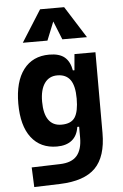

<svg xmlns="http://www.w3.org/2000/svg" viewBox="-65 -840 717 1118"><g transform="rotate(-5 293.0 -281.0)"><path d="M88.9 233.4 84 118.2 250 113.3Q318.4 111.3 349.1 75.4Q379.9 39.6 379.9 -30.3V-408.2L389.6 -517.6H512.2V-45.9Q512.2 92.3 447.3 158Q382.3 223.6 240.2 228.5ZM241.7 9.8Q145.5 9.8 92 -59.6Q38.6 -128.9 38.6 -258.3Q38.6 -386.7 92 -457Q145.5 -527.3 242.7 -527.3Q301.8 -527.3 332.3 -501.7Q362.8 -476.1 372.1 -423.8H410.2L379.9 -258.3Q379.9 -333.5 354.7 -368.2Q329.6 -402.8 278.8 -402.8Q230.5 -402.8 204.1 -365Q177.7 -327.1 177.7 -258.3Q177.7 -187 203.4 -150.9Q229 -114.7 278.8 -114.7Q335.4 -114.7 357.7 -148.9Q379.9 -183.1 379.9 -258.3L415 -93.8H369.1Q361.3 -42 328.6 -16.1Q295.9 9.8 241.7 9.8ZM95.7 -609.4 212.9 -794.9H353.5L470.7 -609.4H326.7L278.3 -729.5H288.1L239.7 -609.4Z"/></g></svg>

Font: Cascadia Mono PL
Style: Regular
Weight: 400
Monospace: yes
Designer: Aaron Bell
Foundry: Saja Typeworks
Version: Version 2102.003